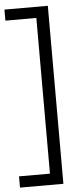

<svg xmlns="http://www.w3.org/2000/svg" viewBox="-60 -740 415 952"><g transform="rotate(-5 148.0 -264.0)"><path d="M216 179H0V123H154V-652H0V-707H216Z"/></g></svg>

Font: Hind Kochi Light
Style: Regular
Weight: 300
Designer: Dhruvi Tolia
Foundry: Indian Type Foundry
Version: Version 0.702;PS 1.0;hotconv 1.0.81;makeotf.lib2.5.63406